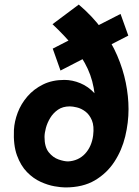

<svg xmlns="http://www.w3.org/2000/svg" viewBox="-20 -810 611 841"><path d="M266 11Q248 11 219 6Q190 1 158 -13.5Q126 -28 98.5 -56Q71 -84 54.5 -129Q38 -174 41 -241Q43 -278 57.5 -316.5Q72 -355 100 -387.5Q128 -420 168.5 -440Q209 -460 262 -460Q297 -460 332 -445.5Q367 -431 394.5 -401Q422 -371 435.5 -324.5Q449 -278 441 -215L392 -248Q402 -331 395 -394Q388 -457 364.5 -508Q341 -559 302.5 -606Q264 -653 210 -704L325 -790Q385 -739 426.5 -682.5Q468 -626 493.5 -566.5Q519 -507 531 -447.5Q543 -388 543 -332Q543 -273 528.5 -212.5Q514 -152 481 -101.5Q448 -51 395.5 -20Q343 11 266 11ZM278 -103Q300 -104 319 -112.5Q338 -121 352.5 -136.5Q367 -152 376 -172.5Q385 -193 388 -217Q393 -258 382.5 -283Q372 -308 354 -321.5Q336 -335 317 -339.5Q298 -344 286 -344Q255 -344 234 -329.5Q213 -315 200 -293.5Q187 -272 181 -249.5Q175 -227 175 -210Q175 -166 193.5 -143Q212 -120 236.5 -111.5Q261 -103 278 -103ZM542 -654 245 -501 211 -597 508 -749Z"/></svg>

Font: Josefin Sans Thin
Style: Bold Italic
Weight: 700
Italic angle: -7°
Version: Version 2.000